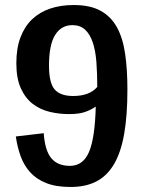

<svg xmlns="http://www.w3.org/2000/svg" viewBox="-20 -732 575 764"><path d="M258 -72Q311 -72 334.5 -128Q358 -184 361 -308Q341 -294 317 -286Q293 -278 254 -278Q215 -278 177.5 -287Q140 -296 110.5 -318.5Q81 -341 63 -380.5Q45 -420 45 -480Q45 -540 61.5 -583.5Q78 -627 108 -655.5Q138 -684 180 -698Q222 -712 273 -712Q339 -712 380.5 -689Q422 -666 445.5 -623Q469 -580 478 -517.5Q487 -455 487 -376Q487 -272 474 -198.5Q461 -125 433.5 -78.5Q406 -32 363.5 -10Q321 12 261 12Q203 12 164 -3.5Q125 -19 100.5 -46Q76 -73 62.5 -109.5Q49 -146 43 -189L154 -202Q159 -132 184.5 -102Q210 -72 258 -72ZM271 -350Q336 -350 367 -386Q367 -441 363.5 -486Q360 -531 349 -563.5Q338 -596 318.5 -614Q299 -632 268 -632Q224 -632 199.5 -593Q175 -554 175 -471Q175 -401 198 -375.5Q221 -350 271 -350Z"/></svg>

Font: CantoraOne
Style: Regular
Weight: 400
Designer: Pablo Impallari, Rodrigo Fuenzalida
Foundry: Pablo Impallari
Version: Version 1.001; ttfautohint (v0.8) -G 200 -r 50